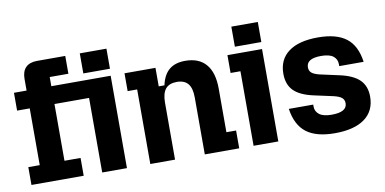

<svg xmlns="http://www.w3.org/2000/svg" viewBox="-68 -886 2193 1093"><g transform="rotate(-10 1028.0 -340.0)"><path d="M191 -690H354V-587H246V-534H589V0H446V-431H246V-103H339V0H37V-103H103V-431H30V-534H103V-602Q103 -645 125.5 -667.5Q148 -690 191 -690ZM438 -690H592V-574H438Z M724 -431H669V-534H848V-427H881Q894 -487 928.5 -515.5Q963 -544 1021 -544Q1100 -544 1141 -496Q1182 -448 1182 -355V-103H1238V0H1039V-329Q1039 -383 1018 -408.5Q997 -434 953 -434Q909 -434 888 -408.5Q867 -383 867 -329V0H724Z M1321 -431H1264V-534H1464V0H1321ZM1314 -690H1467V-574H1314Z M1555 -172H1696V-161Q1696 -132 1719 -114.5Q1742 -97 1790 -97Q1879 -97 1879 -148Q1879 -168 1865.5 -179.5Q1852 -191 1819 -199L1709 -223Q1630 -240 1594.5 -276Q1559 -312 1559 -374Q1559 -456 1618 -500Q1677 -544 1788 -544Q1895 -544 1951.5 -500.5Q2008 -457 2021 -362H1880V-373Q1880 -402 1858 -419.5Q1836 -437 1788 -437Q1703 -437 1703 -386Q1703 -366 1716 -354.5Q1729 -343 1761 -335L1870 -311Q1950 -294 1986.5 -258Q2023 -222 2023 -161Q2023 -78 1962.5 -34Q1902 10 1790 10Q1683 10 1626 -33.5Q1569 -77 1555 -172Z"/></g></svg>

Font: Mozilla Headline BETA
Style: Bold
Weight: 700
Designer: Studio DRAMA
Foundry: Studio DRAMA
Version: Version 0.100